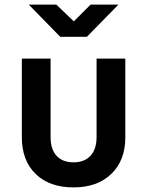

<svg xmlns="http://www.w3.org/2000/svg" viewBox="-20 -805 640 835"><path d="M300 10Q195 10 135 -48.5Q75 -107 75 -208V-550H200V-209Q200 -156 226 -127.5Q252 -99 300 -99Q347 -99 373.5 -127.5Q400 -156 400 -209V-550H525V-208Q525 -107 464 -48.5Q403 10 300 10ZM242 -645 105 -785H225L301 -712L374 -785H495L358 -645Z"/></svg>

Font: NKDuy Mono
Style: Bold
Weight: 700
Monospace: yes
Designer: NKDuy
Foundry: NKDuy
Version: Version 2.251; ttfautohint (v1.8.4.7-5d5b)